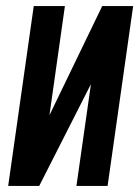

<svg xmlns="http://www.w3.org/2000/svg" viewBox="-20 -611 458 631"><path d="M6.9 0 90.9 -591H193.3L142.5 -232.3L315.9 -591H417.6L333.6 0H231.2L278.9 -334.7L108.9 0Z"/></svg>

Font: Alumni Sans SC Thin
Style: Italic
Weight: 100
Italic angle: -8°
Designer: Robert E. Leuschke
Foundry: Robert E. Leuschke
Version: Version 1.016